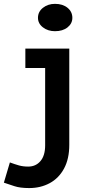

<svg xmlns="http://www.w3.org/2000/svg" viewBox="-100 -718 456 976"><path d="M48.5 238Q2 238 -26.9 228.3Q-55.9 218.5 -80.3 210.5L-49.8 107.7Q-24.7 116.9 -3.7 122.9Q17.2 128.8 43.3 128.8Q82 128.8 105.7 100.8Q129.5 72.9 129.5 20.5V-471H252.2V17.9Q252.2 89.5 225.6 138.7Q199 188 152.7 213Q106.3 238 48.5 238ZM28.9 -372.5V-471H221.5V-372.5ZM179.5 -559.4Q143.7 -559.4 118.4 -578.8Q93 -598.3 93 -627.4Q93 -658.3 118.4 -678.4Q143.7 -698.4 179.5 -698.4Q218.9 -698.4 243.3 -678.4Q267.8 -658.3 267.8 -627.4Q267.8 -598.3 243.3 -578.8Q218.8 -559.4 179.5 -559.4Z"/></svg>

Font: BioRhyme ExtraBold
Style: Regular
Weight: 800
Designer: Aoife Mooney
Foundry: Aoife Mooney Type
Version: Version 1.600;gftools[0.9.33]